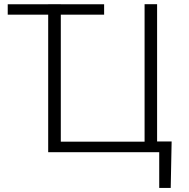

<svg xmlns="http://www.w3.org/2000/svg" viewBox="-20 -731 908 922"><path d="M211.4 -660.6H17.1V-710.4H211.4V-710.9H272V-710.4H480V-660.6H272V-50.8H674.3V-710.9H734.4V-51.8H804.2L799.8 171.4H744.6V0H211.4Z"/></svg>

Font: Roboto-Light
Style: Regular
Weight: 300
Designer: Google
Version: Version 2.137; 2017